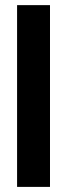

<svg xmlns="http://www.w3.org/2000/svg" viewBox="-20 -732 263 752"><path d="M175.8 0H46.9V-711.9H175.8Z"/></svg>

Font: Creato Display
Style: Bold
Weight: 700
Version: Version 1.000